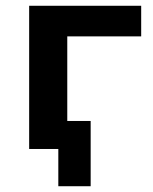

<svg xmlns="http://www.w3.org/2000/svg" viewBox="-20 -516 530 665"><path d="M182 129V0H90V-97H294V129ZM81 0V-496H469V-390H213V0Z"/></svg>

Font: Nunito Sans 9pt
Style: Bold
Weight: 700
Version: Version 3.101;gftools[0.9.27]